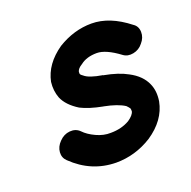

<svg xmlns="http://www.w3.org/2000/svg" viewBox="-96 -595 684 688"><g transform="rotate(-20 246.0 -250.5)"><path d="M71 -70Q56 -84 57.5 -105Q59 -126 76 -143Q93 -161 116 -163Q139 -165 154 -150Q170 -133 198 -120Q226 -107 253 -108Q294 -108 325 -126Q347 -141 350 -155Q350 -162 349 -166Q345 -172 338 -179Q312 -196 261 -206H260Q208 -216 177 -232Q135 -258 121 -291Q110 -320 114 -353Q127 -417 192 -462Q254 -500 321 -500Q390 -500 461 -444Q478 -433 478.5 -411Q479 -389 463 -371Q449 -353 426.5 -348.5Q404 -344 388 -356Q337 -394 303 -394Q264 -394 240 -375Q223 -365 220 -353V-345Q222 -340 230 -335Q247 -320 297 -312L298 -311H299Q353 -301 387 -282Q431 -259 447 -222Q460 -193 454 -155Q441 -87 372 -41Q308 -1 235 -1Q141 -2 71 -70Z"/></g></svg>

Font: Quicksand
Style: Bold Italic
Weight: 700
Italic angle: -12°
Designer: Andrew Paglinawan
Foundry: Andrew Paglinawan
Version: 1.002